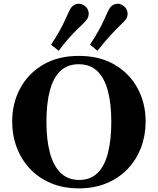

<svg xmlns="http://www.w3.org/2000/svg" viewBox="-20 -1012 860 1046"><path d="M409.7 14.2Q324.7 14.2 257.6 -14.2Q190.4 -42.5 143.3 -92.5Q96.2 -142.6 71.3 -208.5Q46.4 -274.4 46.4 -349.6Q46.4 -449.7 90.1 -530.8Q133.8 -611.8 215.1 -659.7Q296.4 -707.5 409.7 -707.5Q522.9 -707.5 604.5 -659.7Q686 -611.8 729.7 -530.8Q773.4 -449.7 773.4 -349.6Q773.4 -274.4 748.5 -208.5Q723.6 -142.6 676.3 -92.5Q628.9 -42.5 561.8 -14.2Q494.6 14.2 409.7 14.2ZM411.6 -31.7Q473.6 -31.7 512 -70.1Q550.3 -108.4 568.4 -179.4Q586.4 -250.5 586.4 -348.6Q586.4 -446.8 567.6 -517.1Q548.8 -587.4 509.8 -624.8Q470.7 -662.1 408.7 -662.1Q347.2 -662.1 308.3 -624.8Q269.5 -587.4 251.2 -517.1Q232.9 -446.8 232.9 -348.6Q232.9 -250.5 252 -179.4Q271 -108.4 310.5 -70.1Q350.1 -31.7 411.6 -31.7ZM511.2 -735.4 470.2 -768.6Q522 -847.2 546.4 -902.8Q570.8 -958.5 580.1 -971.2Q586.9 -980 597.7 -985.8Q608.4 -991.7 620.6 -991.7Q638.2 -991.7 653.8 -979.5Q665 -970.7 670.2 -959.7Q675.3 -948.7 675.3 -937.5Q675.3 -928.2 672.4 -919.7Q669.4 -911.1 664.1 -904.3Q657.7 -896 636.7 -876Q615.7 -856 583.5 -821.5Q551.3 -787.1 511.2 -735.4ZM299.3 -735.4 258.3 -768.6Q310.1 -847.2 334.5 -903.1Q358.9 -959 368.2 -971.2Q375 -980 385.7 -985.8Q396.5 -991.7 408.7 -991.7Q426.3 -991.7 441.9 -979.5Q453.1 -970.7 458.3 -960Q463.4 -949.2 463.4 -938Q463.4 -928.7 460.4 -919.9Q457.5 -911.1 452.1 -904.3Q442.9 -891.6 400.9 -852.3Q358.9 -813 299.3 -735.4Z"/></svg>

Font: Gelasio
Style: Bold
Weight: 700
Designer: Eben Sorkin
Foundry: Eben Sorkin
Version: Version 1.008